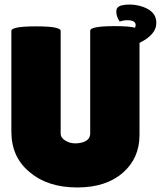

<svg xmlns="http://www.w3.org/2000/svg" viewBox="-20 -815 708 845"><path d="M377 -228V-680Q377 -700 486 -700Q549 -700 574 -693Q574 -694 575 -696Q576 -698 576 -699Q577 -701 577 -705Q577 -726 540 -726Q524 -726 507 -720Q493 -740 492 -760V-765Q492 -775 497 -781Q508 -795 552 -795Q570 -795 592 -790Q668 -771 668 -715Q668 -709 666 -697Q656 -659 601 -630Q600 -630 598.5 -629Q597 -628 596 -627Q595 -626 594 -626V-221Q594 -119 521 -55Q447 10 320 10Q190 10 111 -57Q30 -123 30 -236V-679Q30 -699 139 -699Q247 -699 247 -679V-228Q247 -208 268 -196Q298 -178 337.5 -187Q377 -196 377 -228Z"/></svg>

Font: FC Lilita One
Style: Regular
Weight: 400
Designer: Juan Montoreano
Foundry: Juan Montoreano
Version: Version 1.002